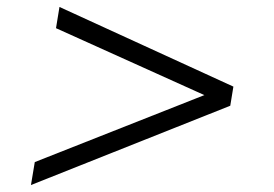

<svg xmlns="http://www.w3.org/2000/svg" viewBox="-20 -562 788 552"><path d="M69 -30 80 -96 594 -299 591 -278 141 -481 151 -542 651 -313 642 -258Z"/></svg>

Font: Nunito Sans 10pt Expanded Light
Style: Italic
Weight: 300
Width: 7
Italic angle: -9°
Designer: Vernon Adams
Foundry: Vernon Adams
Version: Version 3.101;gftools[0.9.27]